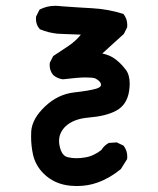

<svg xmlns="http://www.w3.org/2000/svg" viewBox="-20 -495 540 657"><path d="M86.4 -26.9Q86.4 -36.6 86.9 -46.4Q90.3 -89.4 134.3 -130.9Q178.2 -172.4 233.4 -178.7Q285.6 -184.6 309.1 -191.4Q318.8 -194.3 322.8 -198.7Q325.7 -201.2 325.7 -204.1Q325.7 -213.9 313.5 -222.2Q310.1 -224.6 306.2 -226.6Q298.3 -230 272.7 -230Q247.1 -230 195.3 -223.6Q176.3 -226.1 162.6 -237.8Q149.9 -252 149.9 -272.5Q149.9 -275.4 150.4 -280.3L162.1 -303.2Q190.9 -321.8 206.1 -332.3Q221.2 -342.8 223.4 -344.2Q225.6 -345.7 227.5 -347.4Q229.5 -349.1 231.4 -350.8Q233.4 -352.5 235.4 -354Q247.1 -364.3 256.8 -376.5Q225.1 -377.9 205.1 -378.4Q185.1 -378.9 177.2 -379.6Q169.4 -380.4 161.9 -381.8Q154.3 -383.3 147 -384.8Q131.8 -388.7 116.2 -395L115.2 -396.5Q103 -410.2 103 -430.7Q103 -433.6 103.5 -438.5L115.2 -461.9L117.2 -462.9Q140.6 -475.1 168.9 -475.1Q179.2 -475.1 190.4 -473.6Q242.7 -469.7 295.9 -466.8Q350.1 -463.9 402.3 -447.3L403.8 -445.3Q415.5 -429.7 415.5 -409.2Q415.5 -405.8 415 -401.4L403.8 -378.9L330.1 -312Q356 -306.2 372.1 -294.4Q392.1 -280.3 410.2 -256.8Q423.8 -238.8 423.8 -208.5Q423.8 -197.3 421.9 -184.1Q414.6 -135.7 377.4 -116.2Q343.3 -97.7 284.2 -92.8Q230 -88.4 202.6 -61Q182.1 -40 182.1 -12.7Q182.1 -5.4 183.6 2.4Q190.4 38.6 212.4 43Q226.6 46.4 241 46.4Q255.4 46.4 270 43.9Q299.8 39.6 327.1 18.1Q335.9 3.4 350.6 -4.9L352.1 -5.9L379.4 -7.8L402.8 3.4L403.8 4.9Q415.5 20.5 415.5 41Q415.5 43.9 415 49.3L393.6 83.5Q356.4 114.3 314.5 129.4Q281.2 141.6 242.7 141.6Q232.4 141.6 222.2 140.6Q166 135.7 128.9 98.6Q102.1 71.8 93.3 35.6Q86.4 4.4 86.4 -26.9Z"/></svg>

Font: Bakudai
Style: Bold
Weight: 700
Version: Version 1.48